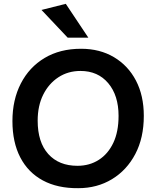

<svg xmlns="http://www.w3.org/2000/svg" viewBox="-20 -975 817 1004"><path d="M389 9Q281 10 204 -31.5Q127 -73 86 -152Q45 -231 45 -342Q45 -453 89 -538.5Q133 -624 213.5 -672Q294 -720 404 -720Q502 -720 576 -676Q650 -632 691 -553.5Q732 -475 732 -369Q732 -254 687.5 -169.5Q643 -85 565.5 -38Q488 9 389 9ZM385 -108Q448 -108 496.5 -139Q545 -170 572.5 -228Q600 -286 600 -369Q600 -476 546 -540Q492 -604 401 -604Q336 -604 285.5 -571Q235 -538 206 -480Q177 -422 177 -344Q177 -231 232.5 -169.5Q288 -108 385 -108ZM334 -778 197 -923 324 -955 442 -778Z"/></svg>

Font: Livvic SemiBold
Style: Regular
Weight: 600
Designer: Jacques Le Bailly, Baron von Fonthausen
Version: Version 1.001; ttfautohint (v1.8.2)